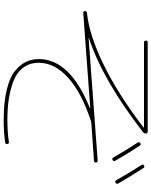

<svg xmlns="http://www.w3.org/2000/svg" viewBox="90 -870 820 1040"><g transform="rotate(90 500.0 -350.0)"><path d="M833 -554Q800 -613 752 -686Q747 -695 755 -700Q764 -705 769 -697Q816 -626 851 -564Q856 -555 847 -550Q838 -545 833 -554ZM956 -570Q906 -658 874 -706Q868 -715 876 -720Q885 -725 890 -717Q938 -643 974 -580Q979 -571 970 -566Q961 -561 956 -570ZM51 -391Q40 -391 40 -400Q40 -409 49 -411Q170 -423 330.5 -501.5Q491 -580 670 -717Q671 -718 671 -719Q671 -720 669 -720H210Q200 -720 200 -730Q200 -740 210 -740H693Q703 -740 703 -730Q703 -720 695 -714Q413 -496 187 -422Q186 -422 186 -421Q186 -420 187 -420L849 -469Q860 -469 860 -460Q860 -449 851 -449L650 -435Q642 -435 634 -432Q482 -382 401 -309Q320 -236 320 -150Q320 -100 347.5 -64.5Q375 -29 423 -11.5Q471 6 521 13Q571 20 630 20Q695 20 748 12Q758 10 760 20Q762 30 752 32Q698 40 630 40Q533 40 464.5 23Q396 6 362 -23Q328 -52 314 -83Q300 -114 300 -150Q300 -320 566 -427Q567 -427 567 -429H566Z"/></g></svg>

Font: Rounded Mplus 1c Thin
Style: Regular
Weight: 250
Version: Version 1.059.20150529